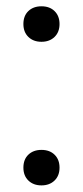

<svg xmlns="http://www.w3.org/2000/svg" viewBox="-20 -568 257 595"><path d="M108.5 6.5Q83.5 6.5 68 -8.5Q52.5 -23.5 52.5 -48.5Q52.5 -74 68 -88.8Q83.5 -103.5 108.5 -103.5Q134 -103.5 149.2 -88.5Q164.5 -73.5 164.5 -48.5Q164.5 -23.5 149 -8.5Q133.5 6.5 108.5 6.5ZM108.5 -438.5Q83.5 -438.5 68 -453.5Q52.5 -468.5 52.5 -493.5Q52.5 -519 68 -533.8Q83.5 -548.5 108.5 -548.5Q134 -548.5 149.2 -533.5Q164.5 -518.5 164.5 -493.5Q164.5 -468.5 149 -453.5Q133.5 -438.5 108.5 -438.5Z"/></svg>

Font: Encode Sans SemiCondensed
Style: Regular
Weight: 400
Width: 4
Designer: Multiple Designers
Foundry: Impallari Type
Version: Version 3.002